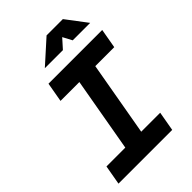

<svg xmlns="http://www.w3.org/2000/svg" viewBox="-260 -1003 1108 1108"><g transform="rotate(-45 294.5 -449.0)"><path d="M28.3 0 49.3 -119.1H203.1L283.2 -574.2H129.4L150.4 -693.4H588.9L567.9 -574.2H413.1L333 -119.1H487.8L466.8 0ZM198.7 -771.5 339.8 -898.4H472.7L568.8 -771.5H426.3L396.5 -827.6L346.2 -771.5Z"/></g></svg>

Font: CaskaydiaCove NFP
Style: Bold Italic
Weight: 700
Italic angle: -10°
Designer: Aaron Bell
Foundry: Saja Typeworks
Version: Version 2111.001; VTT 6.35;Nerd Fonts 3.1.1